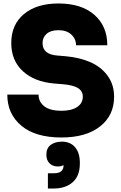

<svg xmlns="http://www.w3.org/2000/svg" viewBox="-20 -772 699 1106"><path d="M334 20Q184.1 20 103 -47.9Q22 -115.7 22 -227.1H202.1Q202.1 -185.1 235.6 -159.4Q269 -133.8 334 -133.8Q391.6 -133.8 424.3 -155.5Q457 -177.2 457 -214.8Q457 -247.1 429.2 -264.6Q401.4 -282.2 338.9 -287.1L292 -291Q177.7 -300.8 111.3 -362.3Q44.9 -423.8 44.9 -523.9Q44.9 -630.4 118.2 -691.2Q191.4 -752 316.9 -752Q449.2 -752 523.7 -686.5Q598.1 -621.1 598.1 -511.2H418Q418 -548.3 390.6 -573.2Q363.3 -598.1 316.9 -598.1Q272.5 -598.1 248.8 -577.4Q225.1 -556.6 225.1 -523.9Q225.1 -458.5 310.1 -452.1L356.9 -448.2Q439.9 -440.9 502.2 -413.1Q564.5 -385.3 600.8 -334.5Q637.2 -283.7 637.2 -214.8Q637.2 -106.9 556.2 -43.5Q475.1 20 334 20ZM287.1 314H255.9V226.1H289.1Q320.3 226.1 333.3 213.9Q346.2 201.7 346.2 179.2Q332 187 313 187Q283.7 187 265.4 168.9Q247.1 150.9 247.1 119.1Q247.1 81.1 272.2 62.5Q297.4 43.9 335.9 43.9Q385.3 43.9 412.6 76.2Q439.9 108.4 439.9 165V170.9Q439.9 240.7 399.2 277.3Q358.4 314 287.1 314Z"/></svg>

Font: Sora ExtraBold
Style: Regular
Weight: 800
Designer: Jonathan Barnbrook, Julián Moncada
Foundry: Barnbrook Fonts
Version: Version 2.000